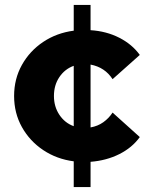

<svg xmlns="http://www.w3.org/2000/svg" viewBox="-20 -645 640 776"><path d="M278 111V7Q209 -2 154.5 -38.5Q100 -75 68.5 -131.5Q37 -188 37 -257Q37 -326 68.5 -382.5Q100 -439 154.5 -475.5Q209 -512 278 -521V-625H346V-523Q410 -519 462 -492.5Q514 -466 545 -423L435 -325Q404 -373 346 -384V-130Q375 -135 397.5 -151Q420 -167 435 -190L545 -91Q514 -48 462 -22Q410 4 346 9V111ZM198 -257Q198 -214 220 -181Q242 -148 278 -135V-379Q242 -366 220 -333.5Q198 -301 198 -257Z"/></svg>

Font: Red Hat Mono
Style: Bold
Weight: 700
Monospace: yes
Designer: Pentagram, MCKL
Foundry: Pentagram, MCKL
Version: Version 1.023; ttfautohint (v1.8.3)